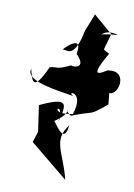

<svg xmlns="http://www.w3.org/2000/svg" viewBox="-41 -245 359 516"><g transform="rotate(5 139.0 13.0)"><path d="M172 -166C147 -81 125 -115 116 -110C120 -115 170 -158 155 -102C186 -65 149 -65 143 -70C99 -54 112 -64 86 -60C45 13 42 -21 37 -51C21 -16 125 3 157 12C131 -1 188 -6 159 60C82 68 137 18 122 83C141 34 144 15 66 44L70 116L58 144L154 238C143 165 111 135 152 91C138 162 104 50 105 86C174 50 122 40 154 65C225 44 197 63 252 26C251 45 254 -56 246 -7C275 10 302 -70 244 -65C247 -72 178 -20 242 -110C185 -141 217 -182 261 -162C182 -163 184 -155 192 -28L243 -163L195 -212Z"/></g></svg>

Font: Hussar Lance
Style: Italic
Weight: 700
Foundry: Cannot Into Space Fonts, PlusOne Fonts
Version: Version 2.27